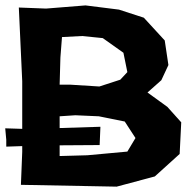

<svg xmlns="http://www.w3.org/2000/svg" viewBox="-42 -697 711 717"><path d="M183.6 -482.4 189.5 -558.6 264.6 -562.5 341.8 -554.7 418.9 -500 433.6 -427.7 407.2 -399.4 329.1 -374 218.8 -380.9H180.7ZM28.3 -668.9 41 -393.6V-215.8L-22.5 -217.8L-18.6 -174.8V-149.4L41 -151.4V-129.9L36.1 -6.8L393.6 0L536.1 -38.1L628.9 -122.1L634.8 -240.2L583 -297.9L508.8 -351.6L560.5 -397.5L586.9 -454.1L573.2 -545.9L495.1 -630.9L402.3 -661.1L277.3 -676.8L129.9 -665ZM180.7 -154.3 330.1 -155.3 333 -223.6 180.7 -218.8V-262.7L239.3 -266.6L327.1 -262.7L423.8 -243.2L463.9 -181.6L433.6 -130.9L284.2 -117.2L180.7 -114.3Z"/></svg>

Font: MaokenAssortedSans-Lite
Style: Lite
Weight: 400
Version: Version 1.400